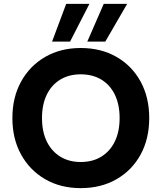

<svg xmlns="http://www.w3.org/2000/svg" viewBox="-20 -960 835 992"><path d="M397 12Q293 12 213.5 -34Q134 -80 89 -161.5Q44 -243 44 -350Q44 -457 89 -538.5Q134 -620 213.5 -666Q293 -712 397 -712Q502 -712 582 -666Q662 -620 706.5 -538.5Q751 -457 751 -350Q751 -243 706.5 -161.5Q662 -80 582 -34Q502 12 397 12ZM397 -123Q459 -123 504 -151Q549 -179 573.5 -229.5Q598 -280 598 -350Q598 -420 573.5 -470.5Q549 -521 504 -548.5Q459 -576 397 -576Q336 -576 291 -548.5Q246 -521 221.5 -470.5Q197 -420 197 -350Q197 -280 221.5 -229.5Q246 -179 291 -151Q336 -123 397 -123ZM431 -745 516 -940H637L524 -745ZM249 -745 322 -940H442L342 -745Z"/></svg>

Font: DM Sans 24pt Black
Style: Regular
Weight: 900
Designer: Colophon Foundry, Jonny Pinhorn
Foundry: Colophon Foundry
Version: Version 4.004;gftools[0.9.30]